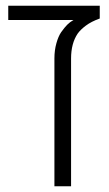

<svg xmlns="http://www.w3.org/2000/svg" viewBox="-20 -650 382 670"><path d="M169.9 0V-446.3Q169.9 -474.6 176.8 -499Q183.6 -523.4 193.4 -537.6Q205.6 -554.7 214.6 -563.7Q223.6 -572.8 236.3 -580.1H8.8V-629.9H328.1V-585.4Q298.3 -574.7 279.5 -560.5Q260.7 -546.4 251 -532.7Q228 -498.5 228 -445.8V0Z"/></svg>

Font: Open Sans Condensed Light
Style: Regular
Weight: 300
Width: 3
Designer: Monotype Design Team
Foundry: Monotype Imaging Inc.
Version: Version 3.003; ttfautohint (v1.8.4)